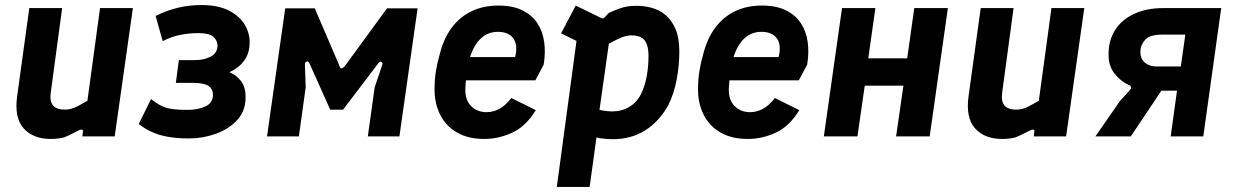

<svg xmlns="http://www.w3.org/2000/svg" viewBox="-20 -540 4888 760"><path d="M181 10Q111 10 73.5 -32Q36 -74 48 -160L96 -508H226L181 -174Q176 -139 190 -122.5Q204 -106 237 -106Q248 -106 260.5 -109Q273 -112 289 -120.5Q305 -129 326 -141L376 -508H506L434 0H306L308 -18Q310 -25 305 -26.5Q300 -28 294 -25Q278 -17 263 -9.5Q248 -2 233 4Q221 7 208 8.5Q195 10 181 10Z M728 8Q664 8 617.5 -4.5Q571 -17 529 -49L578 -148Q600 -130 620 -120.5Q640 -111 664.5 -108Q689 -105 721 -105Q764 -105 793.5 -119Q823 -133 823 -165Q823 -188 805 -200Q787 -212 743 -212H676L688 -302H751Q788 -302 814.5 -316Q841 -330 841 -361Q840 -381 823.5 -395Q807 -409 765 -409Q730 -409 694 -402Q658 -395 624 -377L596 -477Q643 -500 687 -510Q731 -520 777 -520Q845 -520 887.5 -497.5Q930 -475 949.5 -441Q969 -407 968 -371Q968 -329 946.5 -300Q925 -271 888 -254Q915 -244 934 -219Q953 -194 952 -153Q952 -101 919 -65Q886 -29 834.5 -10.5Q783 8 728 8Z M1037 0 1109 -507H1226L1326 -274Q1328 -267 1334.5 -270Q1341 -273 1346 -280L1512 -507H1633L1561 0H1436L1463 -194L1493 -283Q1496 -291 1490 -294.5Q1484 -298 1477 -289L1338 -106H1287L1206 -287Q1201 -299 1193.5 -296.5Q1186 -294 1187 -283L1190 -194L1163 0Z M1897 10Q1833 10 1789 -15.5Q1745 -41 1722.5 -85.5Q1700 -130 1700 -186Q1700 -224 1705.5 -258.5Q1711 -293 1720 -323Q1736 -388 1768.5 -431Q1801 -474 1847.5 -496Q1894 -518 1953 -518Q2009 -518 2047 -499.5Q2085 -481 2106.5 -449Q2128 -417 2134 -374.5Q2140 -332 2132 -284L2099 -222H1799L1811 -314H2019Q2031 -362 2012 -388Q1993 -414 1951 -414Q1907 -414 1877.5 -382Q1848 -350 1835 -293Q1831 -272 1827.5 -248Q1824 -224 1822 -191Q1820 -145 1844.5 -120.5Q1869 -96 1906 -96Q1932 -96 1956.5 -109Q1981 -122 2004 -152L2101 -104Q2061 -39 2007 -14.5Q1953 10 1897 10Z M2184 200 2262 -378 2201 -408 2259 -518 2359 -469Q2368 -464 2373 -471L2390 -489Q2415 -500 2431.5 -506Q2448 -512 2463.5 -514.5Q2479 -517 2499 -517Q2530 -517 2560 -509Q2590 -501 2614.5 -480.5Q2639 -460 2654 -425Q2669 -390 2669 -336Q2669 -281 2658.5 -225Q2648 -169 2625 -123Q2589 -59 2534 -24Q2479 11 2405 11Q2393 11 2381 10Q2369 9 2353 7L2341 4L2314 200ZM2404 -99Q2441 -99 2471 -117Q2501 -135 2517 -167Q2533 -200 2540 -238.5Q2547 -277 2547 -318Q2547 -352 2538 -370Q2529 -388 2513.5 -394Q2498 -400 2478 -400Q2462 -400 2442.5 -392.5Q2423 -385 2390 -367L2353 -105Q2381 -99 2404 -99Z M2940 10Q2876 10 2832 -15.5Q2788 -41 2765.5 -85.5Q2743 -130 2743 -186Q2743 -224 2748.5 -258.5Q2754 -293 2763 -323Q2779 -388 2811.5 -431Q2844 -474 2890.5 -496Q2937 -518 2996 -518Q3052 -518 3090 -499.5Q3128 -481 3149.5 -449Q3171 -417 3177 -374.5Q3183 -332 3175 -284L3142 -222H2842L2854 -314H3062Q3074 -362 3055 -388Q3036 -414 2994 -414Q2950 -414 2920.5 -382Q2891 -350 2878 -293Q2874 -272 2870.5 -248Q2867 -224 2865 -191Q2863 -145 2887.5 -120.5Q2912 -96 2949 -96Q2975 -96 2999.5 -109Q3024 -122 3047 -152L3144 -104Q3104 -39 3050 -14.5Q2996 10 2940 10Z M3241 0 3313 -508H3445L3417 -309H3571L3599 -508H3732L3660 0H3527L3556 -201H3403L3374 0Z M3947 10Q3877 10 3839.5 -32Q3802 -74 3814 -160L3862 -508H3992L3947 -174Q3942 -139 3956 -122.5Q3970 -106 4003 -106Q4014 -106 4026.5 -109Q4039 -112 4055 -120.5Q4071 -129 4092 -141L4142 -508H4272L4200 0H4072L4074 -18Q4076 -25 4071 -26.5Q4066 -28 4060 -25Q4044 -17 4029 -9.5Q4014 -2 3999 4Q3987 7 3974 8.5Q3961 10 3947 10Z M4316 0 4413 -140 4453 -184Q4458 -189 4456.5 -195.5Q4455 -202 4450 -203Q4417 -217 4392.5 -247.5Q4368 -278 4368 -324Q4368 -381 4394.5 -422Q4421 -463 4470 -485.5Q4519 -508 4584 -508H4814L4743 0H4614L4639 -181H4577L4456 0ZM4556 -277H4654L4672 -403H4580Q4531 -403 4512.5 -382Q4494 -361 4494 -335Q4494 -315 4502.5 -302.5Q4511 -290 4525.5 -283.5Q4540 -277 4556 -277Z"/></svg>

Font: Finlandica SemiBold
Style: Italic
Weight: 600
Italic angle: -8°
Designer: Niklas Ekholm, Juho Hiilivirta, Jaakko Suomalainen
Foundry: Helsinki Type Studio
Version: Version 1.063